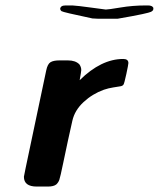

<svg xmlns="http://www.w3.org/2000/svg" viewBox="-20 -686 584 706"><path d="M67.9 -36.1Q67.9 -38.1 74.2 -67.9L149.9 -426.8Q154.8 -450.7 165.8 -457.3Q176.8 -463.9 198.2 -463.9H230Q257.8 -463.9 272 -449.2Q278.8 -439.5 278.8 -428.2Q278.8 -423.3 272.9 -391.1Q352.1 -469.2 433.1 -469.2Q452.1 -469.2 452.1 -454.1Q452.1 -449.2 444.6 -414.1Q437 -378.9 434.1 -375Q431.2 -370.1 422.6 -368.7Q414.1 -367.2 396.5 -364.5Q378.9 -361.8 361.8 -356Q319.8 -340.8 287.4 -310.8Q254.9 -280.8 246.1 -242.2Q230 -171.4 212.9 -88.9Q201.7 -34.7 198.2 -24.9Q194.8 -15.1 187 -7.8Q177.2 0 155.8 0H115.2Q67.9 0 67.9 -36.1ZM201.2 -652.8Q202.1 -666 221.2 -666H246.1Q265.1 -665 315.7 -658Q366.2 -650.9 369.1 -650.9Q377.9 -650.9 422.9 -658.4Q467.8 -666 517.1 -666H523.9Q540 -666 543.9 -657.2V-653.8L543 -648.9Q540 -645 535.4 -642.6Q530.8 -640.1 502.9 -634Q475.1 -627.9 413.1 -617.2H338.9L319.8 -618.2Q210.9 -641.1 206.1 -645Q203.1 -647 201.2 -652.8Z"/></svg>

Font: CMU Sans Serif
Style: BoldOblique
Weight: 700
Italic angle: -12°
Version: Version 0.7.0